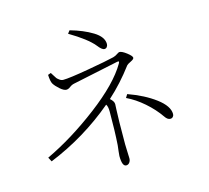

<svg xmlns="http://www.w3.org/2000/svg" viewBox="-119 -951 1238 1139"><g transform="rotate(-15 500.0 -381.5)"><path d="M387.7 -793.9 401.4 -811.5Q481.4 -789.1 538.1 -754.4Q594.7 -719.7 594.7 -675.8Q594.7 -666 588.9 -658.2Q583 -650.4 573.2 -650.4Q557.6 -650.4 533.2 -682.6Q493.2 -731.4 387.7 -793.9ZM210 -588.9 228.5 -595.7 238.3 -580.1Q248 -563.5 252.4 -558.1Q256.8 -552.7 267.6 -544.9Q278.3 -537.1 290 -537.1Q327.1 -537.1 447.3 -558.1Q567.4 -579.1 610.4 -589.8Q625 -593.8 636.7 -602.1Q648.4 -610.4 653.3 -610.4Q668.9 -610.4 696.8 -588.9Q724.6 -567.4 724.6 -556.6Q724.6 -547.9 704.1 -538.1Q683.6 -528.3 678.7 -522.5Q608.4 -428.7 527.3 -355.5Q549.8 -335.9 549.8 -318.4Q549.8 -311.5 548.3 -286.6Q546.9 -261.7 545.9 -207Q544.9 -152.3 544.9 -73.2Q544.9 -57.6 546.4 -27.3Q547.9 2.9 547.9 13.7Q547.9 28.3 540 39.1Q532.2 49.8 519.5 49.8Q494.1 49.8 494.1 -14.6Q494.1 -23.4 496.6 -41.5Q499 -59.6 501 -79.1Q506.8 -164.1 506.8 -284.2Q506.8 -315.4 497.1 -329.1Q316.4 -176.8 97.7 -87.9L84 -114.3Q245.1 -190.4 407.7 -314Q570.3 -437.5 632.8 -544.9Q637.7 -553.7 636.2 -556.6Q634.8 -559.6 625 -557.6L346.7 -499Q331.1 -496.1 317.9 -485.8Q304.7 -475.6 293 -475.6Q277.3 -475.6 254.4 -495.6Q231.4 -515.6 220.7 -533.2Q211.9 -547.9 210 -588.9ZM621.1 -336.9 633.8 -357.4Q732.4 -322.3 799.3 -272Q866.2 -221.7 866.2 -172.9Q866.2 -163.1 859.9 -156.2Q853.5 -149.4 843.8 -149.4Q826.2 -149.4 811.5 -171.9Q776.4 -222.7 725.6 -267.1Q674.8 -311.5 621.1 -336.9Z"/></g></svg>

Font: GenYoMin TW TTF ExtraLight
Style: Regular
Weight: 250
Version: Version 1.300